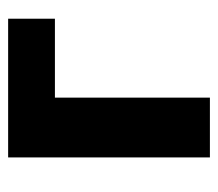

<svg xmlns="http://www.w3.org/2000/svg" viewBox="-52 -484 536 472"><g transform="rotate(-90 216.0 -248.0)"><path d="M65 0V-496H406V-381H212V0Z"/></g></svg>

Font: Source Sans 3
Style: Bold
Weight: 700
Designer: Paul D. Hunt
Foundry: Adobe
Version: Version 3.052;hotconv 1.1.0;makeotfexe 2.6.0